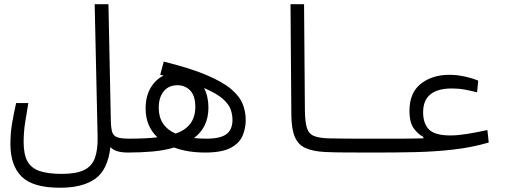

<svg xmlns="http://www.w3.org/2000/svg" viewBox="-20 -713 2384 900"><path d="M580.1 2Q549.3 2 529.3 -4.4Q509.3 -10.7 497.6 -23.4Q485.4 83 426.5 125Q367.7 167 261.7 167Q133.8 167 81.3 114.7Q28.8 62.5 28.8 -38.1Q28.8 -89.4 36.9 -136.5Q44.9 -183.6 55.7 -230H112.8Q105 -184.1 97.9 -139.2Q90.8 -94.2 90.8 -47.4Q90.8 9.8 108.2 42.2Q125.5 74.7 165 88.4Q204.6 102.1 270 102.1Q337.4 102.1 374.3 84Q411.1 65.9 425 27.1Q439 -11.7 437.5 -74.2L423.8 -693.4H488.3L499.5 -149.9V-150.4Q500 -113.8 505.6 -95Q511.2 -76.2 529.5 -69.6Q547.9 -63 585.9 -63Q604.5 -63 613.5 -57.4Q622.6 -51.8 622.6 -33.2Q622.6 -11.2 610.1 -4.6Q597.7 2 580.1 2Z M580.1 2Q565.9 2 560.5 -5.6Q555.2 -13.2 555.2 -33.2Q555.2 -52.2 562.5 -57.6Q569.8 -63 585.9 -63Q622.1 -63 655.3 -64.5Q688.5 -65.9 717.8 -69.3Q691.4 -94.2 677 -127.9Q662.6 -161.6 662.6 -204.1Q662.6 -261.2 685.8 -300.8Q709 -340.3 747.1 -358.9Q739.3 -360.4 731 -362.3L747.6 -424.3Q871.6 -393.6 947.8 -361.3Q1023.9 -329.1 1063.7 -295.2Q1103.5 -261.2 1117.7 -225.3Q1131.8 -189.5 1131.8 -150.4Q1131.8 -111.8 1117.2 -76.9Q1102.5 -42 1061.5 -20Q1020.5 2 941.9 2Q858.9 2 796.4 -21.5Q748 -7.3 693.1 -2.7Q638.2 2 580.1 2ZM802.7 -86.9Q895.5 -117.7 895.5 -211.9Q895.5 -264.2 871.6 -288.8Q847.7 -313.5 812 -313.5Q770.5 -313.5 747.3 -284.9Q724.1 -256.3 724.1 -207.5Q724.1 -122.1 802.7 -86.9ZM889.2 -65.9Q916.5 -63 949.2 -63Q1012.7 -63 1041.3 -84.2Q1069.8 -105.5 1069.8 -151.4Q1069.8 -173.8 1061.8 -198.5Q1053.7 -223.1 1025.4 -248.8Q997.1 -274.4 936.5 -300.3Q957 -261.2 957 -209Q957 -116.2 889.2 -65.9Z M1752 2Q1739.3 2 1727.1 2Q1714.4 2 1702.1 2Q1648.4 2 1598.6 1.7Q1548.8 1.5 1503.9 -0.5Q1447.3 -3.4 1412.6 -18.8Q1377.9 -34.2 1362.1 -71Q1346.2 -107.9 1345.7 -175.3L1341.8 -693.4H1405.3L1409.2 -197.3Q1409.7 -141.1 1418.7 -113.3Q1427.7 -85.4 1451.7 -75.7Q1475.6 -65.9 1519.5 -64.5Q1560.1 -63.5 1605.2 -63.2Q1650.4 -63 1707 -63Q1719.2 -63 1731.9 -63Q1744.6 -63 1757.8 -63Q1778.3 -63 1778.3 -33.7Q1778.3 2 1752 2Z M1749.5 2 1757.8 -63Q1767.6 -63 1776.9 -63Q1786.1 -63 1794.9 -63Q1848.1 -63 1888.2 -63.2Q1928.2 -63.5 1964.4 -64.5V-71.3Q1941.9 -82 1920.7 -109.6Q1899.4 -137.2 1899.4 -193.8Q1899.4 -278.3 1952.6 -320.3Q2005.9 -362.3 2086.9 -362.3Q2121.1 -362.3 2157.5 -354.5Q2193.8 -346.7 2221.7 -335L2216.3 -280.3Q2188 -287.6 2158.9 -293Q2129.9 -298.3 2099.1 -298.3Q1963.4 -298.3 1963.4 -187Q1963.4 -133.8 1991 -106Q2018.6 -78.1 2092.3 -78.1Q2124.5 -78.1 2168 -85Q2211.4 -91.8 2264.6 -103.5L2271 -44.9Q2190.4 -21.5 2103.8 -11.7Q2017.1 -2 1929.7 0Q1842.3 2 1759.3 2Q1752.9 2 1749.5 2Z"/></svg>

Font: CaskaydiaMono NF Light
Style: Regular
Weight: 300
Designer: Aaron Bell
Foundry: Saja Typeworks
Version: Version 2111.001; ttfautohint (v1.8.4);Nerd Fonts 3.1.1